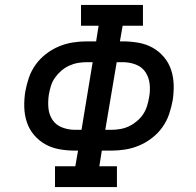

<svg xmlns="http://www.w3.org/2000/svg" viewBox="-20 -755 790 775"><path d="M202 0V-84H284L295 -147H283Q251 -147 220 -152.5Q189 -158 163 -172.5Q137 -187 117.5 -210Q98 -233 88.5 -261.5Q79 -290 78 -321.5Q77 -353 82 -385Q87 -413 96.5 -441Q106 -469 123.5 -493.5Q141 -518 165.5 -537Q190 -556 217.5 -567.5Q245 -579 273.5 -583.5Q302 -588 331 -588H368L378 -651H307V-735H557V-651H475L464 -588H476Q508 -588 539 -582.5Q570 -577 596 -562.5Q622 -548 641.5 -525Q661 -502 670.5 -473.5Q680 -445 681 -413.5Q682 -382 677 -350Q672 -322 662.5 -294Q653 -266 635.5 -241.5Q618 -217 593.5 -198Q569 -179 541.5 -167.5Q514 -156 485.5 -151.5Q457 -147 429 -147H391L381 -84H452V0ZM283 -231H309L354 -504H331Q313 -504 295 -501Q277 -498 259.5 -490Q242 -482 227.5 -469.5Q213 -457 202 -441.5Q191 -426 185.5 -408Q180 -390 177 -372Q173 -345 175.5 -318.5Q178 -292 192 -271Q206 -250 231 -240.5Q256 -231 283 -231ZM429 -231Q446 -231 464.5 -234Q483 -237 500 -245Q517 -253 532 -265.5Q547 -278 557.5 -293.5Q568 -309 573.5 -327Q579 -345 582 -363Q587 -390 584 -416.5Q581 -443 567 -464Q553 -485 528 -494.5Q503 -504 476 -504H451L405 -231Z"/></svg>

Font: Iosevka Etoile Medium Oblique
Style: Regular
Weight: 500
Italic angle: -9°
Designer: Belleve Invis
Foundry: Belleve Invis
Version: Version 15.5.2; ttfautohint (v1.8.4)